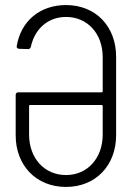

<svg xmlns="http://www.w3.org/2000/svg" viewBox="-20 -728 528 759"><path d="M241 -708C137 -708 62 -644 46 -545C45 -539 50 -535 56 -535L91 -534C97 -534 100 -537 102 -543C117 -613 169 -661 241 -661C326 -661 386 -595 386 -502V-367C386 -365 384 -363 382 -363H52C46 -363 42 -359 42 -353V-193C42 -75 122 11 241 11C358 11 439 -74 439 -193V-504C439 -623 359 -708 241 -708ZM241 -36C155 -36 95 -103 95 -196V-309C95 -311 97 -313 99 -313H382C384 -313 386 -311 386 -309V-196C386 -103 326 -36 241 -36Z"/></svg>

Font: Barlow Condensed Light
Style: Regular
Weight: 300
Width: 3
Designer: Jeremy Tribby
Foundry: Tribby Type
Version: Version 1.422;hotconv 1.0.109;makeotfexe 2.5.65596